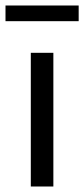

<svg xmlns="http://www.w3.org/2000/svg" viewBox="-30 -678 306 698"><path d="M82 0V-486H164V0ZM-10 -601V-658H256V-601Z"/></svg>

Font: Processing Sans Pro
Style: Regular
Weight: 400
Designer: Paul D. Hunt
Foundry: Adobe Systems Incorporated
Version: Version 2.020;PS 2.000;hotconv 1.0.86;makeotf.lib2.5.63406